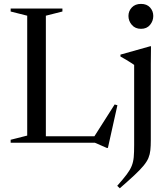

<svg xmlns="http://www.w3.org/2000/svg" viewBox="-20 -750 884 1009"><path d="M547 27.5H541.5L478.5 0H153.5V-34H543.5L468 -21L582.5 -201L597 -197ZM221 -667.5V0H36V-15.5L123 -37.5V-667.5L36 -689.5V-705H308V-689.5ZM721 -598.5Q690.5 -598.5 672.8 -619.2Q655 -640 655 -666Q655 -692 672.8 -710.8Q690.5 -729.5 721 -729.5Q751.5 -729.5 768.5 -710.8Q785.5 -692 785.5 -666Q785.5 -640 768.5 -619.2Q751.5 -598.5 721 -598.5ZM685 -409Q679.5 -413 668.2 -420.2Q657 -427.5 642.8 -436Q628.5 -444.5 613 -453V-463L769.5 -507H773.5L772.5 -413.5V-13Q772.5 17 770.2 39Q768 61 760 80.2Q752 99.5 734.2 121Q716.5 142.5 686.2 170.8Q656 199 609.5 239.5L596 226.5Q628 190.5 646 166.5Q664 142.5 672.2 121.8Q680.5 101 682.8 76Q685 51 685 12.5Z"/></svg>

Font: Newsreader 60pt
Style: Regular
Weight: 400
Designer: Hugues Gentile
Foundry: Production Type
Version: Version 1.003